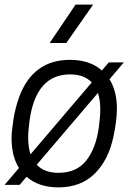

<svg xmlns="http://www.w3.org/2000/svg" viewBox="-20 -800 584 831"><path d="M0 0ZM233 -52Q312 -52 354 -106Q396 -160 408 -251Q414 -296 414 -325Q414 -367 404 -398L139 -87Q172 -52 233 -52ZM233 11Q147 11 95 -35L65 0H0L62 -73Q30 -124 30 -203Q30 -230 38 -282Q46 -334 64 -383Q124 -541 283 -541Q369 -541 421 -495L451 -530H516L454 -457Q486 -405 486 -330Q486 -279 471 -209Q450 -108 390 -48.5Q330 11 233 11ZM112 -132 377 -443Q345 -478 283 -478Q136 -478 108 -279Q102 -234 102 -205Q102 -163 112 -132ZM383 -614ZM267 -614H195L307 -780H383Z"/></svg>

Font: Tanohe Sans
Style: Italic
Weight: 400
Designer: Village Type and Design LLC & Cristiano Sobral
Foundry: Cooper Hewitt Smithsonian Design Museum
Version: Version 1.00;September 29, 2021;FontCreator 13.0.0.2655 64-b